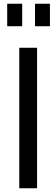

<svg xmlns="http://www.w3.org/2000/svg" viewBox="-20 -1005 301 1025"><path d="M178 0H83V-750H178ZM18.5 -865V-985H98.5V-865ZM167 -865V-985H246.5V-865Z"/></svg>

Font: Mohave Light Medium
Style: Regular
Weight: 500
Version: Version 2.003